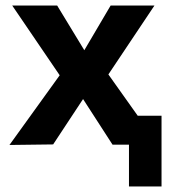

<svg xmlns="http://www.w3.org/2000/svg" viewBox="-20 -520 612 690"><path d="M14 1 194.5 -249.5 24 -500H185.5L283 -339.5L377.5 -500H535L369.5 -252.5L475 -104H560.5V150H443.5V0H384.5L278.5 -164L171 -1Z"/></svg>

Font: Geologica EX Med
Style: Regular
Weight: 500
Designer: Sindre Bremnes, Frode Helland
Foundry: Monokrom Skriftforlag AS
Version: Version 1.010;gftools[0.9.28]